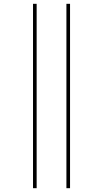

<svg xmlns="http://www.w3.org/2000/svg" viewBox="-20 -843 540 1006"><path d="M328 143V-823H347V143ZM153 143V-823H172V143Z"/></svg>

Font: Iosevka SS04 Thin
Style: Regular
Weight: 100
Monospace: yes
Designer: Belleve Invis
Foundry: Belleve Invis
Version: Version 19.0.0; ttfautohint (v1.8.4)